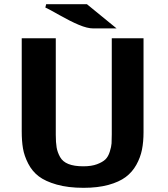

<svg xmlns="http://www.w3.org/2000/svg" viewBox="-20 -878 804 919"><path d="M201 -858H396Q420 -838 467 -800Q514 -762 538 -742H426Q398 -742 357.5 -759Q317 -776 265 -805.5Q213 -835 197 -842Q198 -844 199 -850Q200 -856 201 -858ZM84 -249V-695H247V-233Q247 -196 251 -172.5Q255 -149 267.5 -126.5Q280 -104 307.5 -93Q335 -82 379 -82Q418 -82 444.5 -92Q471 -102 484.5 -115Q498 -128 505.5 -152Q513 -176 514 -192Q515 -208 515 -235V-695H667V-245Q667 -199 659.5 -161.5Q652 -124 632.5 -89Q613 -54 581.5 -30.5Q550 -7 499 7Q448 21 380 21Q306 21 251.5 5.5Q197 -10 165.5 -34Q134 -58 115 -95Q96 -132 90 -167.5Q84 -203 84 -249Z"/></svg>

Font: Coval
Style: Black
Weight: 1000
Foundry: Context Ltd
Version: Version 001.000